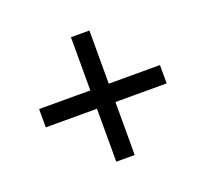

<svg xmlns="http://www.w3.org/2000/svg" viewBox="-91 -704 754 702"><g transform="rotate(-20 286.0 -353.0)"><path d="M320.8 -388.2H520V-316.9H320.8V-110.8H249V-316.9H49.8V-388.2H249V-595.2H320.8Z"/></g></svg>

Font: Defago Noto Sans
Style: Regular
Weight: 400
Designer: John M. Durdin
Foundry: Lao IT Dev Co., Ltd.
Version: Version 1.000 2007 initial release